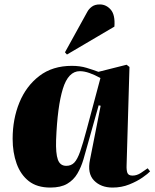

<svg xmlns="http://www.w3.org/2000/svg" viewBox="-20 -832 697 866"><path d="M551 -87Q550 -65 554.5 -52.5Q559 -40 578 -40Q597 -40 615.5 -52Q634 -64 646 -73L657 -59Q648 -49 623 -31.5Q598 -14 563 0Q528 14 488 14Q435 14 404 -18Q373 -50 386 -112L434 -355L425 -357L377 -186Q367 -149 356.5 -113.5Q346 -78 329 -49Q312 -20 283 -3Q254 14 207 14Q147 14 110 -15Q73 -44 55 -94Q37 -144 37 -206Q37 -295 67.5 -369.5Q98 -444 157.5 -489.5Q217 -535 304 -535Q341 -535 370.5 -526Q400 -517 424 -508L551 -540L564 -530ZM279 -84Q301 -84 315 -98.5Q329 -113 341.5 -148.5Q354 -184 371 -248L433 -480Q408 -494 384 -502.5Q360 -511 340 -511Q288 -511 263.5 -431.5Q239 -352 233 -201Q231 -140 241 -112Q251 -84 279 -84ZM374 -779Q381 -792 394.5 -802Q408 -812 430 -812Q459 -812 479.5 -788.5Q500 -765 496 -712L282 -586L273 -596Z"/></svg>

Font: Literata 72pt ExtraBold
Style: Italic
Weight: 800
Italic angle: -2°
Designer: Latin by Veronika Burian and Jose Scaglione. Greek by Irene Vlachou. Cyrillic by Vera Evstafieva
Foundry: TypeTogether
Version: Version 3.002